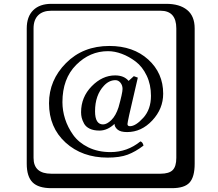

<svg xmlns="http://www.w3.org/2000/svg" viewBox="-20 -774 1140 1006"><path d="M622.1 -308.1Q622.1 -327.1 611.1 -340.6Q600.1 -354 585 -354Q551.8 -354 524.9 -325.2Q478 -275.4 478 -190.9Q478 -122.1 520 -122.1Q540 -122.1 563.5 -145Q586.9 -168 601.1 -211.9Q622.1 -287.1 622.1 -308.1ZM647.9 -124Q647.9 -112.8 661.1 -112.8Q690.9 -112.8 731 -157Q771 -201.2 771 -272Q771 -331.1 748.5 -377.9Q726.1 -424.8 690.9 -451.4Q655.8 -478 618.4 -491.9Q581.1 -505.9 545.9 -505.9Q450.7 -505.9 378.9 -433.8Q307.1 -361.8 307.1 -238.8Q307.1 -194.8 321 -150.9Q335 -106.9 363.5 -66.9Q392.1 -26.9 442.6 -2Q493.2 22.9 559.1 22.9Q647 22.9 715.8 -33.2Q728 -29.3 731.9 -11.2Q689.9 21 648.9 36.4Q607.9 51.8 543.9 51.8Q410.2 51.8 323.5 -27.1Q236.8 -106 236.8 -232.9Q236.8 -354 325.9 -443.6Q415 -533.2 553.2 -533.2Q678.2 -533.2 756.6 -462.2Q835 -391.1 835 -283.2Q835 -204.1 778.1 -143.1Q721.2 -82 646 -82Q610.8 -82 595.5 -95.5Q580.1 -108.9 580.1 -125Q543 -89.8 501 -89.8Q470.2 -89.8 449.7 -99.9Q429.2 -109.9 420.2 -127Q411.1 -144 408 -157.5Q404.8 -170.9 404.8 -186Q404.8 -265.1 460.4 -322Q516.1 -378.9 583 -378.9Q629.9 -378.9 653.8 -350.1L681.2 -375L702.1 -367.2L657.2 -172.9Q647.9 -129.9 647.9 -124ZM249 -717.8Q204.1 -717.8 179.9 -693.8Q155.8 -669.9 155.8 -625V53.2Q155.8 136.2 249 136.2H820.8Q865.7 136.2 884.8 117.2Q903.8 98.1 903.8 53.2V-625Q903.8 -717.8 820.8 -717.8ZM1000 84Q1000 152.8 973.4 182.4Q946.8 211.9 880.9 211.9H249Q181.2 211.9 150.6 181.4Q120.1 150.9 120.1 84V-625Q120.1 -687 154.1 -720.5Q188 -753.9 249 -753.9H851.1Q920.9 -753.9 960.4 -721.9Q1000 -689.9 1000 -625Z"/></svg>

Font: Linux Biolinum Keyboard O
Style: Regular
Weight: 700
Designer: Philipp H. Poll
Foundry: Philipp H. Poll
Version: Version 0.6.1